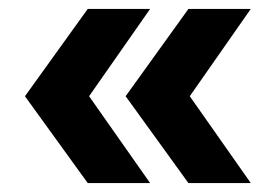

<svg xmlns="http://www.w3.org/2000/svg" viewBox="-20 -485 608 431"><path d="M36 -269 177 -465H317L180 -269L317 -74H177ZM262 -269 403 -465H543L406 -269L543 -74H403Z"/></svg>

Font: mBank
Style: Bold
Weight: 700
Designer: Julieta Ulanovsky
Foundry: Julieta Ulanovsky
Version: Version 7.200